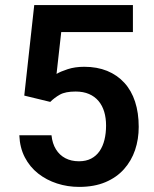

<svg xmlns="http://www.w3.org/2000/svg" viewBox="-20 -731 611 761"><path d="M179.2 -327.1 76.2 -352.1 115.7 -710.9H506.8V-604H222.7L204.1 -438Q219.2 -447.3 248.3 -456.8Q277.3 -466.3 314 -466.3Q364.7 -466.3 404.8 -450Q444.8 -433.6 472.9 -402.8Q501 -372.1 515.4 -327.9Q529.8 -283.7 529.8 -228Q529.8 -179.2 515.4 -136.5Q501 -93.8 471.7 -60.8Q442.4 -27.8 397.9 -9Q353.5 9.8 293.5 9.8Q248 9.8 206.3 -3.7Q164.6 -17.1 131.3 -43.2Q98.1 -69.3 78.4 -107.4Q58.6 -145.5 56.6 -194.8H184.1Q187.5 -162.1 201.7 -139.2Q215.8 -116.2 239 -104Q262.2 -91.8 293 -91.8Q320.8 -91.8 341.1 -102.3Q361.3 -112.8 374.5 -131.8Q387.7 -150.9 394 -176.8Q400.4 -202.6 400.4 -233.4Q400.4 -263.2 393.1 -287.8Q385.7 -312.5 370.6 -330.6Q355.5 -348.6 332.8 -358.4Q310.1 -368.2 279.8 -368.2Q239.3 -368.2 217.5 -356Q195.8 -343.8 179.2 -327.1Z"/></svg>

Font: Roboto SemiBold
Style: Regular
Weight: 600
Designer: Christian Robertson
Foundry: Google
Version: Version 3.009; 2024